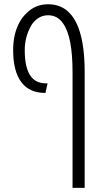

<svg xmlns="http://www.w3.org/2000/svg" viewBox="-20 -660 492 920"><path d="M327.6 240.2V-314.9Q327.6 -482.9 283.2 -546.4Q256.3 -586.9 210.4 -586.9Q182.6 -586.9 160.4 -571.3Q138.2 -555.7 125.5 -530.3Q98.6 -479 98.6 -419.9Q98.6 -330.1 129.9 -291.5Q153.8 -261.2 199.7 -260.7L208 -260.3L197.8 -214.4L191.9 -214.8Q121.1 -216.3 83.5 -264.6Q43 -316.9 43 -419.9Q43 -497.1 73.2 -552.7Q85.9 -576.7 106.9 -596.7Q149.4 -639.6 210 -639.6Q257.8 -639.6 293 -615.2Q337.9 -583.5 360.8 -512.7Q385.7 -436.5 385.7 -314.9V240.2Z"/></svg>

Font: Open Sans Condensed Light
Style: Regular
Weight: 300
Width: 3
Designer: Monotype Design Team
Foundry: Monotype Imaging Inc.
Version: Version 3.003; ttfautohint (v1.8.4)